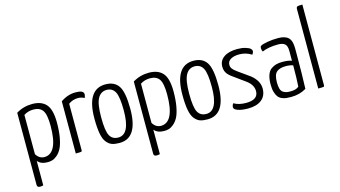

<svg xmlns="http://www.w3.org/2000/svg" viewBox="-99 -1097 2929 1656"><g transform="rotate(-15 1366.0 -269.0)"><path d="M57 -470Q122 -510 201 -510Q283 -510 324.5 -463Q366 -416 366 -299Q366 -221 355 -163Q344 -105 327 -73Q310 -41 287 -21.5Q264 -2 244 4Q224 10 202 10Q140 10 112 -26V193Q94 197 83 197Q57 197 57 174ZM112 -86Q139 -40 187 -40Q306 -43 306 -288Q306 -388 280.5 -424.5Q255 -461 198 -461Q150 -461 112 -436Z M454 -466Q517 -510 588 -510Q660 -510 660 -475Q660 -458 652 -442Q626 -457 596 -457Q547 -457 510 -429V-14Q510 -4 502.5 -2Q495 0 454 0Z M687 -249Q687 -510 854 -510Q935 -510 971.5 -454Q1008 -398 1008 -250Q1008 10 843 10Q802 10 776.5 1Q751 -8 729 -34.5Q707 -61 697 -113.5Q687 -166 687 -249ZM746 -245Q746 -122 769.5 -80Q793 -38 845 -38Q950 -38 950 -252Q950 -374 926.5 -417.5Q903 -461 852 -461Q800 -461 773 -412.5Q746 -364 746 -245Z M1098 -470Q1163 -510 1242 -510Q1324 -510 1365.5 -463Q1407 -416 1407 -299Q1407 -221 1396 -163Q1385 -105 1368 -73Q1351 -41 1328 -21.5Q1305 -2 1285 4Q1265 10 1243 10Q1181 10 1153 -26V193Q1135 197 1124 197Q1098 197 1098 174ZM1153 -86Q1180 -40 1228 -40Q1347 -43 1347 -288Q1347 -388 1321.5 -424.5Q1296 -461 1239 -461Q1191 -461 1153 -436Z M1473 -249Q1473 -510 1640 -510Q1721 -510 1757.5 -454Q1794 -398 1794 -250Q1794 10 1629 10Q1588 10 1562.5 1Q1537 -8 1515 -34.5Q1493 -61 1483 -113.5Q1473 -166 1473 -249ZM1532 -245Q1532 -122 1555.5 -80Q1579 -38 1631 -38Q1736 -38 1736 -252Q1736 -374 1712.5 -417.5Q1689 -461 1638 -461Q1586 -461 1559 -412.5Q1532 -364 1532 -245Z M2031 -510Q2074 -510 2105 -500.5Q2136 -491 2147 -480Q2158 -469 2158 -460Q2158 -445 2145 -429Q2096 -461 2036 -461Q1989 -461 1960 -444Q1931 -427 1931 -396Q1931 -377 1941 -362Q1951 -347 1980 -326L2088 -249Q2156 -193 2156 -125Q2156 -60 2112.5 -25Q2069 10 1992 10Q1935 10 1900.5 -2.5Q1866 -15 1866 -33Q1866 -52 1878 -67Q1921 -41 1987 -41Q2095 -41 2095 -118Q2095 -173 2039 -215L1934 -291Q1895 -318 1881.5 -342Q1868 -366 1868 -396Q1868 -449 1911.5 -479.5Q1955 -510 2031 -510Z M2231 -464Q2231 -479 2239 -484Q2255 -494 2300 -502Q2345 -510 2396 -510Q2458 -510 2487 -482.5Q2516 -455 2516 -389V-329Q2516 -156 2511 -26Q2452 10 2375 10Q2350 10 2332 8Q2314 6 2293.5 -2.5Q2273 -11 2260.5 -27Q2248 -43 2239.5 -71Q2231 -99 2231 -139Q2231 -190 2243 -224Q2255 -258 2278 -274Q2301 -290 2324.5 -296Q2348 -302 2380 -302Q2433 -302 2462 -290V-378Q2462 -424 2442 -440.5Q2422 -457 2383 -457Q2295 -457 2239 -432Q2231 -448 2231 -464ZM2462 -249Q2435 -259 2397 -259Q2345 -259 2316.5 -236Q2288 -213 2288 -141Q2288 -107 2295 -85Q2302 -63 2317 -53.5Q2332 -44 2346 -41Q2360 -38 2383 -38Q2433 -38 2457 -60Q2462 -130 2462 -249Z M2674 -14Q2674 -4 2667 -2Q2660 0 2619 0V-708Q2619 -727 2628.5 -731Q2638 -735 2674 -735Z"/></g></svg>

Font: Yanone Kaffeesatz Light
Style: Regular
Weight: 300
Designer: Yanone (Cyrillic: Daniel Pouzeot)
Foundry: Yanone
Version: Version 1.003;PS 001.003;hotconv 1.0.88;makeotf.lib2.5.64775